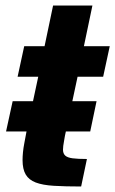

<svg xmlns="http://www.w3.org/2000/svg" viewBox="-20 -678 419 698"><path d="M2 -200 26 -310H331L308 -200ZM275 0Q217 0 176 -2.5Q135 -5 110 -14.5Q85 -24 73.5 -43.5Q62 -63 62 -96Q62 -109 63.5 -124.5Q65 -140 68.5 -158Q72 -176 76 -198L119 -399H44L68 -510H142L173 -658H316L285 -510H379L355 -399H262L216 -184Q215 -176 213 -166.5Q211 -157 210 -148Q209 -139 209 -134Q209 -120 217 -112.5Q225 -105 244 -102.5Q263 -100 296 -100Z"/></svg>

Font: Saira SemiCondensed
Style: Bold Italic
Weight: 700
Width: 4
Italic angle: -12°
Designer: Hector Gatti with collaboration of the Omnibus-Type team
Foundry: Omnibus-Type
Version: Version 1.101